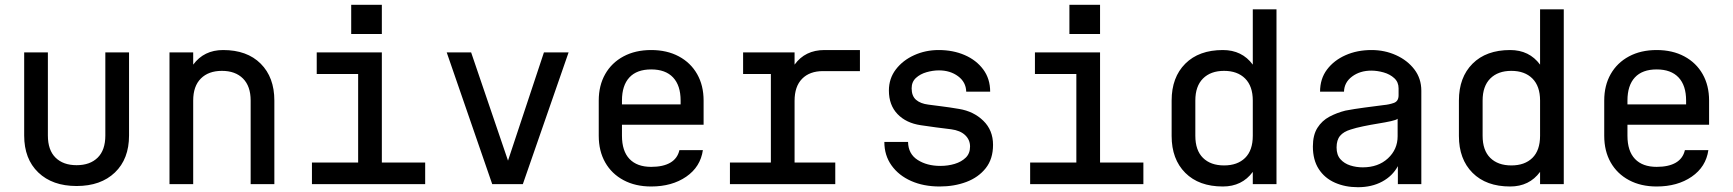

<svg xmlns="http://www.w3.org/2000/svg" viewBox="-20 -769 7240 802"><path d="M300 8Q199 8 140 -48.5Q81 -105 81 -203V-550H180V-203Q180 -142 212 -110.5Q244 -79 300 -79Q356 -79 388 -110.5Q420 -142 420 -203V-550H519V-203Q519 -105 460 -48.5Q401 8 300 8Z M688 0V-550H787V-499Q832 -560 912 -560Q1012 -560 1069 -503Q1126 -446 1126 -349V0H1027V-349Q1027 -409 995 -441Q963 -473 907 -473Q851 -473 819 -441Q787 -409 787 -349V0Z M1283 0V-90H1476V-460H1303V-550H1575V-90H1756V0ZM1447 -749H1575V-627H1447Z M2036 0 1846 -550H1948L2102 -98L2252 -550H2355L2164 0Z M2700 10Q2634 10 2584.5 -16.5Q2535 -43 2508 -90.5Q2481 -138 2481 -202V-349Q2481 -412 2508 -459.5Q2535 -507 2584.5 -533.5Q2634 -560 2700 -560Q2766 -560 2815.5 -533.5Q2865 -507 2892 -459.5Q2919 -412 2919 -349V-248H2578V-202Q2578 -138 2609.5 -105Q2641 -72 2700 -72Q2750 -72 2780 -89.5Q2810 -107 2818 -142H2916Q2906 -72 2846.5 -31Q2787 10 2700 10ZM2578 -333H2823V-349Q2823 -412 2791.5 -445.5Q2760 -479 2700 -479Q2640 -479 2609 -445.5Q2578 -412 2578 -349Z M3029 0V-90H3200V-460H3084V-550H3299V-499Q3343 -560 3424 -560H3572V-472H3418Q3362 -472 3330.5 -440Q3299 -408 3299 -348V-90H3469V0Z M3905 10Q3838 10 3786 -13Q3734 -36 3704 -78Q3674 -120 3674 -176H3773Q3774 -126 3813 -101Q3852 -76 3908 -76Q3940 -76 3968 -84.5Q3996 -93 4014 -110.5Q4032 -128 4032 -157Q4032 -185 4011.5 -204.5Q3991 -224 3953 -229Q3922 -233 3889.5 -237Q3857 -241 3826 -246Q3765 -255 3729 -292.5Q3693 -330 3693 -391Q3693 -441 3722 -479Q3751 -517 3798.5 -538.5Q3846 -560 3901 -560Q3961 -560 4009.5 -539Q4058 -518 4087 -479Q4116 -440 4116 -386H4016Q4015 -426 3982 -450.5Q3949 -475 3902 -475Q3877 -475 3850.5 -467.5Q3824 -460 3806 -443.5Q3788 -427 3788 -400Q3788 -368 3806.5 -352Q3825 -336 3858 -332Q3879 -329 3912 -325Q3945 -321 3986 -314Q4047 -304 4087.5 -264.5Q4128 -225 4128 -164Q4128 -105 4097.5 -66.5Q4067 -28 4016.5 -9Q3966 10 3905 10Z M4283 0V-90H4476V-460H4303V-550H4575V-90H4756V0ZM4447 -749H4575V-627H4447Z M5312 0H5213V-51Q5168 10 5088 10Q4988 10 4931 -47Q4874 -104 4874 -201V-349Q4874 -446 4931 -503Q4988 -560 5088 -560Q5168 -560 5213 -499V-730H5312ZM5093 -473Q5037 -473 5005 -441Q4973 -409 4973 -349V-202Q4973 -141 5005 -109.5Q5037 -78 5093 -78Q5149 -78 5181 -109.5Q5213 -141 5213 -202V-349Q5213 -409 5181 -441Q5149 -473 5093 -473Z M5652 13Q5599 13 5556 -6Q5513 -25 5488.5 -63Q5464 -101 5464 -157Q5464 -205 5483 -235Q5502 -265 5533 -281.5Q5564 -298 5600 -307Q5637 -314 5678.5 -319.5Q5720 -325 5759 -330Q5782 -332 5802 -339Q5822 -346 5822 -371V-373V-400Q5822 -426 5804 -442.5Q5786 -459 5759.5 -466.5Q5733 -474 5708 -474Q5661 -474 5628 -449.5Q5595 -425 5594 -386H5494Q5494 -440 5523 -478.5Q5552 -517 5600.5 -538.5Q5649 -560 5709 -560Q5764 -560 5811.5 -538.5Q5859 -517 5888 -479Q5917 -441 5917 -390V0H5819V-75Q5797 -34 5753.5 -10.5Q5710 13 5652 13ZM5672 -70Q5737 -70 5777.5 -107.5Q5818 -145 5818 -200V-273Q5813 -268 5790.5 -263Q5768 -258 5737 -253Q5706 -248 5674.5 -241.5Q5643 -235 5622 -228Q5592 -219 5577.5 -201.5Q5563 -184 5563 -153Q5563 -122 5579 -104Q5595 -86 5620 -78Q5645 -70 5672 -70Z M6512 0H6413V-51Q6368 10 6288 10Q6188 10 6131 -47Q6074 -104 6074 -201V-349Q6074 -446 6131 -503Q6188 -560 6288 -560Q6368 -560 6413 -499V-730H6512ZM6293 -473Q6237 -473 6205 -441Q6173 -409 6173 -349V-202Q6173 -141 6205 -109.5Q6237 -78 6293 -78Q6349 -78 6381 -109.5Q6413 -141 6413 -202V-349Q6413 -409 6381 -441Q6349 -473 6293 -473Z M6900 10Q6834 10 6784.5 -16.5Q6735 -43 6708 -90.5Q6681 -138 6681 -202V-349Q6681 -412 6708 -459.5Q6735 -507 6784.5 -533.5Q6834 -560 6900 -560Q6966 -560 7015.5 -533.5Q7065 -507 7092 -459.5Q7119 -412 7119 -349V-248H6778V-202Q6778 -138 6809.5 -105Q6841 -72 6900 -72Q6950 -72 6980 -89.5Q7010 -107 7018 -142H7116Q7106 -72 7046.5 -31Q6987 10 6900 10ZM6778 -333H7023V-349Q7023 -412 6991.5 -445.5Q6960 -479 6900 -479Q6840 -479 6809 -445.5Q6778 -412 6778 -349Z"/></svg>

Font: Tiny Medium
Style: Regular
Weight: 500
Monospace: yes
Designer: Philipp Nurullin, Konstantin Bulenkov
Foundry: JetBrains
Version: Version 2.251; ttfautohint (v1.8.4.7-5d5b)